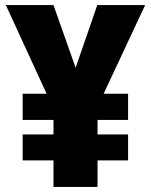

<svg xmlns="http://www.w3.org/2000/svg" viewBox="-20 -734 593 754"><path d="M277 -468 190 -714H3L163 -366H69V-263H190V-206H69V-104H190V0H363V-104H483V-206H363V-263H483V-366H387L550 -714H362Z"/></svg>

Font: Noto Sans Thai Looped SemiCondensed Black
Style: Regular
Weight: 900
Width: 4
Designer: Sasikarn Vongin, Ben Mitchell
Foundry: The Fontpad Ltd
Version: Version 1.001